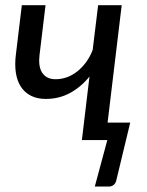

<svg xmlns="http://www.w3.org/2000/svg" viewBox="-20 -526 551 721"><path d="M62 -506.5H151L128.5 -320Q126 -300.5 128 -283.8Q130 -267 137.2 -254.8Q144.5 -242.5 157.2 -235.5Q170 -228.5 189 -228.5Q211 -228.5 232 -236.2Q253 -244 271 -258.5Q289 -273 303.8 -293.2Q318.5 -313.5 328 -338.5L348.5 -506.5H437L384 -65.5H469L417.5 148Q415.5 160.5 407.8 167.5Q400 174.5 389 174.5H336L383 0H287.5L316 -238.5Q284.5 -199.5 243.2 -177Q202 -154.5 152 -154.5Q119 -154.5 95.5 -166.8Q72 -179 58 -201Q44 -223 39.5 -253.2Q35 -283.5 39.5 -320Z"/></svg>

Font: Lato
Style: Italic
Weight: 400
Italic angle: -7°
Designer: Lukasz Dziedzic
Foundry: tyPoland Lukasz Dziedzic
Version: Version 2.007; 2014-02-27